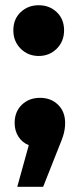

<svg xmlns="http://www.w3.org/2000/svg" viewBox="-20 -558 310 734"><path d="M31 -442Q31 -485 59 -511.5Q87 -538 128 -538Q169 -538 197 -511.5Q225 -485 225 -442Q225 -400 197 -372Q169 -344 128 -344Q87 -344 59 -372Q31 -400 31 -442ZM229 -88Q229 -68 224 -48Q219 -28 202 12L145 156H46L90 -3Q65 -13 50.5 -35.5Q36 -58 36 -88Q36 -131 63.5 -157.5Q91 -184 133 -184Q175 -184 202 -157.5Q229 -131 229 -88Z"/></svg>

Font: Montserrat GRBold
Style: Regular
Weight: 700
Designer: Julieta Ulanovsky
Foundry: Julieta Ulanovsky
Version: Version 1.00 May 29, 2023, initial release